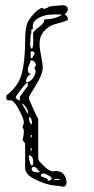

<svg xmlns="http://www.w3.org/2000/svg" viewBox="-20 -683 360 733"><path d="M66 -147Q71 -166 71 -183Q71 -190 66 -197Q66 -199 68.5 -205Q71 -211 71 -215Q71 -229 53.5 -262Q36 -295 25 -299Q22 -300 17.5 -300Q13 -300 10.5 -300Q8 -300 6 -302.5Q4 -305 4 -311L5 -319Q51 -354 63.5 -403.5Q76 -453 76 -529Q76 -574 84.5 -595Q93 -616 122 -643Q124 -644 128 -647Q132 -650 135.5 -651.5Q139 -653 142 -653Q143 -649 148.5 -649.5Q154 -650 160 -653Q166 -656 167 -658Q171 -659 192.5 -661Q214 -663 218 -663Q239 -663 239 -647Q239 -639 227 -627Q239 -622 239 -609Q239 -605 222 -600Q205 -595 185 -589Q165 -583 148 -564Q131 -545 131 -515Q131 -499 137 -469Q143 -439 143 -424Q143 -399 116.5 -357Q90 -315 90 -309Q90 -305 105.5 -271Q121 -237 126 -228V-76Q126 -70 147 -49.5Q168 -29 182 -29Q185 -29 189.5 -29.5Q194 -30 196 -30Q212 -30 223 -17.5Q234 -5 234 15Q234 26 223 30Q220 29 205 27Q190 25 187 25Q159 23 117.5 3.5Q76 -16 76 -41V-133Q76 -135 72.5 -140.5Q69 -146 66 -147ZM162 0V7Q177 7 177 -3Q176 -7 168.5 -11.5Q161 -16 154.5 -18.5Q148 -21 147 -21Q136 -21 136 -12L137 -10ZM187 0V4H207V0ZM101 -37Q101 -25 126 -25Q127 -25 132 -26H137Q129 -27 123 -36.5Q117 -46 109 -46Q101 -46 101 -37ZM90 -90Q90 -82 93 -67Q96 -52 101 -51Q107 -52 107 -63Q107 -90 90 -90ZM97 -117V-101Q97 -104 99.5 -108.5Q102 -113 102 -117ZM97 -167V-157Q102 -160 102 -167ZM91 -236V-233Q91 -212 101 -208L102 -215Q102 -231 91 -238ZM65 -286 69 -278Q73 -271 78.5 -261.5Q84 -252 86 -247V-250Q87 -253 87 -254Q87 -262 80 -272.5Q73 -283 66 -288ZM40 -311Q40 -305 56 -299V-314L86 -355V-368Q81 -368 60.5 -342Q40 -316 40 -311ZM101 -400Q91 -399 85 -389.5Q79 -380 79 -369Q94 -369 105 -383.5Q116 -398 116 -413Q116 -414 113.5 -419Q111 -424 111 -425Q117 -430 117 -435Q117 -442 111 -447.5Q105 -453 97 -453Q97 -447 91.5 -435.5Q86 -424 86 -420Q86 -400 101 -400ZM97 -486V-461H104Q104 -466 108 -470.5Q112 -475 112 -479Q112 -487 101 -487ZM96 -529Q96 -527 95.5 -522.5Q95 -518 95 -515Q95 -502 101 -497Q107 -497 107 -532Q107 -538 106.5 -546.5Q106 -555 106 -556Q111 -568 130 -580.5Q149 -593 149 -609Q188 -609 218 -627Q216 -627 204 -627.5Q192 -628 189 -628Q172 -628 155.5 -625Q139 -622 122 -611Q105 -600 105 -582Q105 -580 105.5 -578.5Q106 -577 106 -576Q106 -572 97 -567Q101 -564 101 -561Q96 -555 96 -529Z"/></svg>

Font: CabinSketch
Style: Regular
Weight: 400
Designer: Pablo Impallari
Foundry: Pablo Impallari. www.impallari.com Igino Marini. www.ikern.com
Version: Version 1.002